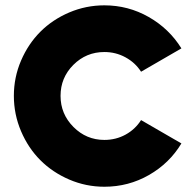

<svg xmlns="http://www.w3.org/2000/svg" viewBox="-20 -690 728 723"><path d="M373 -669.9Q462.9 -669.9 540 -626Q617.2 -582 663.1 -507.8L511.2 -419.9Q489.3 -454.1 452.6 -474.1Q416 -494.1 373 -494.1Q304.7 -494.1 256.3 -445.8Q208 -397.5 208 -329.1Q208 -260.7 256.6 -211.9Q305.2 -163.1 373 -163.1Q416.5 -163.1 452.9 -183.1Q489.3 -203.1 511.2 -237.8L663.1 -149.9Q618.2 -75.2 541 -31Q463.9 13.2 373 13.2Q303.7 13.2 240.7 -13.9Q177.7 -41 132.1 -86.7Q86.4 -132.3 59.3 -195.8Q32.2 -259.3 32.2 -329.1Q32.2 -398.9 59.3 -461.9Q86.4 -524.9 132.1 -570.6Q177.7 -616.2 240.7 -643.1Q303.7 -669.9 373 -669.9Z"/></svg>

Font: Human Sans Black
Style: Regular
Weight: 800
Designer: Tim Radville
Foundry: Continuum
Version: Version 1.000;FEAKit 1.0